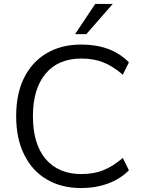

<svg xmlns="http://www.w3.org/2000/svg" viewBox="-20 -946 724 974"><path d="M392 8Q291 8 217 -36Q143 -79 102 -163Q62 -244 62 -357Q62 -470 102 -551Q143 -633 217 -676Q291 -720 392 -720Q468 -720 528 -698Q588 -676 634 -630L603 -567Q552 -611 503 -630Q455 -649 393 -649Q276 -649 212 -573Q147 -496 147 -357Q147 -216 211 -140Q276 -63 393 -63Q455 -63 503 -82Q552 -101 603 -145L634 -82Q590 -38 528 -15Q465 8 392 8ZM418 -773H361L463 -926H552Z"/></svg>

Font: PRinguin Sans
Style: Regular
Weight: 400
Designer: Vernon Adams
Foundry: Vernon Adams
Version: ""